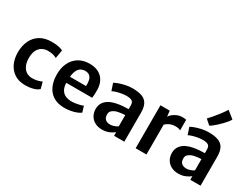

<svg xmlns="http://www.w3.org/2000/svg" viewBox="-77 -1521 2788 2154"><g transform="rotate(30 1317.5 -443.5)"><path d="M37.5 -272.5Q37.5 -354.5 67.5 -420.5Q97.5 -486.5 158.5 -525.2Q219.5 -564 312.5 -564Q366.5 -564 405 -555Q443.5 -546 457 -536.5L438 -428.5Q419 -440.5 390.8 -447.8Q362.5 -455 321 -455Q287 -455 254.5 -439Q222 -423 200.2 -386.8Q178.5 -350.5 176.5 -289.5Q175 -225 194 -182.8Q213 -140.5 246 -120Q279 -99.5 319.5 -99.5Q359 -99.5 392.2 -108.2Q425.5 -117 443.5 -127L466 -42Q441.5 -18 393.8 -5Q346 8 293 8Q209 8 152.2 -29Q95.5 -66 66.5 -129.2Q37.5 -192.5 37.5 -272.5Z M800.5 8Q675 8 607.8 -68.2Q540.5 -144.5 540.5 -280Q540.5 -361 570.8 -425Q601 -489 659.5 -526.2Q718 -563.5 802.5 -564Q845.5 -564.5 884.2 -552.5Q923 -540.5 953.2 -514.8Q983.5 -489 1001.5 -447.5Q1019.5 -406 1020.5 -347.5Q1020.5 -316.5 1019.5 -290.8Q1018.5 -265 1015 -246.5H617L627 -326H889.5Q892 -366 885.2 -398.5Q878.5 -431 857.5 -450Q836.5 -469 797.5 -469Q761 -469 733.5 -449Q706 -429 691.5 -381Q677 -333 679 -249.5Q681 -192 701.5 -158Q722 -124 756.2 -109.2Q790.5 -94.5 835 -94.5Q857 -94.5 885.2 -98.8Q913.5 -103 939.2 -109.5Q965 -116 978.5 -124L1002.5 -46.5Q984 -31.5 952 -19Q920 -6.5 880.5 0.8Q841 8 800.5 8Z M1286.5 8Q1234.5 8 1195 -13Q1155.5 -34 1133.2 -71.8Q1111 -109.5 1111 -160Q1111 -211.5 1139 -248.5Q1167 -285.5 1214.5 -305.5Q1247.5 -319.5 1285.8 -327Q1324 -334.5 1362.2 -337.5Q1400.5 -340.5 1433.5 -340.5L1458.5 -309.5L1433.5 -263.5Q1415 -263 1391 -260.5Q1367 -258 1344.2 -253Q1321.5 -248 1306 -240.5Q1284.5 -231 1268.8 -215Q1253 -199 1253 -168Q1253 -127 1275.8 -106.8Q1298.5 -86.5 1337.5 -86.5Q1357.5 -86.5 1377.8 -92.2Q1398 -98 1413.2 -105.5Q1428.5 -113 1433.5 -119L1459 -90L1441 -47Q1418.5 -27 1378.5 -9.5Q1338.5 8 1286.5 8ZM1573.5 0H1441V-83H1433.5V-385.5Q1433.5 -430 1410 -444Q1386.5 -458 1342.5 -458Q1311 -458 1277 -452.2Q1243 -446.5 1213.2 -437.5Q1183.5 -428.5 1165 -418L1134 -510Q1149 -519 1184 -532.2Q1219 -545.5 1264.5 -555.5Q1310 -565.5 1356 -565.5Q1428 -565.5 1476.5 -548.8Q1525 -532 1549.2 -490.2Q1573.5 -448.5 1573.5 -373Z M1852.5 -378.5 1845.5 -475Q1854 -496.5 1878 -517.2Q1902 -538 1934.8 -551.5Q1967.5 -565 2003.5 -565Q2020 -565 2033 -563.5Q2046 -562 2052 -558.5V-423.5Q2045 -427.5 2030.2 -432.2Q2015.5 -437 1984.5 -437Q1950 -437 1924.5 -427Q1899 -417 1881 -403.5Q1863 -390 1852.5 -378.5ZM1720.5 0V-556.5H1841L1849.5 -475L1860.5 -443V0Z M2274 8Q2222 8 2182.5 -13Q2143 -34 2120.8 -71.8Q2098.5 -109.5 2098.5 -160Q2098.5 -211.5 2126.5 -248.5Q2154.5 -285.5 2202 -305.5Q2235 -319.5 2273.2 -327Q2311.5 -334.5 2349.8 -337.5Q2388 -340.5 2421 -340.5L2446 -309.5L2421 -263.5Q2402.5 -263 2378.5 -260.5Q2354.5 -258 2331.8 -253Q2309 -248 2293.5 -240.5Q2272 -231 2256.2 -215Q2240.5 -199 2240.5 -168Q2240.5 -127 2263.2 -106.8Q2286 -86.5 2325 -86.5Q2345 -86.5 2365.2 -92.2Q2385.5 -98 2400.8 -105.5Q2416 -113 2421 -119L2446.5 -90L2428.5 -47Q2406 -27 2366 -9.5Q2326 8 2274 8ZM2561 0H2428.5V-83H2421V-385.5Q2421 -430 2397.5 -444Q2374 -458 2330 -458Q2298.5 -458 2264.5 -452.2Q2230.5 -446.5 2200.8 -437.5Q2171 -428.5 2152.5 -418L2121.5 -510Q2136.5 -519 2171.5 -532.2Q2206.5 -545.5 2252 -555.5Q2297.5 -565.5 2343.5 -565.5Q2415.5 -565.5 2464 -548.8Q2512.5 -532 2536.8 -490.2Q2561 -448.5 2561 -373ZM2308.5 -632.5 2245 -688Q2271 -715.5 2300 -749.8Q2329 -784 2357.2 -821.5Q2385.5 -859 2408.5 -895L2500 -821.5Q2492 -805 2473.8 -782.5Q2455.5 -760 2432.2 -736Q2409 -712 2384.8 -690.2Q2360.5 -668.5 2340.5 -653Q2320.5 -637.5 2308.5 -632.5Z"/></g></svg>

Font: Merriweather Sans SemiBold
Style: Regular
Weight: 600
Designer: Eben Sorkin
Foundry: Eben Sorkin
Version: Version 2.001